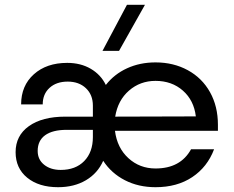

<svg xmlns="http://www.w3.org/2000/svg" viewBox="-20 -770 973 800"><path d="M45 -136Q45 -205 100.5 -244.5Q156 -284 252 -284H367V-330Q367 -375 338 -402.5Q309 -430 262 -430Q215 -430 186.5 -404Q158 -378 158 -335H68Q68 -413 121 -460.5Q174 -508 260 -508Q316 -508 358 -483.5Q400 -459 421 -416Q456 -461 509.5 -485.5Q563 -510 628 -510Q703 -510 762.5 -477.5Q822 -445 855 -386Q888 -327 888 -250V-225H459Q468 -154 515 -111Q562 -68 628 -68Q732 -68 776 -148H872Q844 -74 781 -32Q718 10 628 10Q557 10 500.5 -19Q444 -48 410 -100Q387 -48 338 -19Q289 10 222 10Q142 10 93.5 -29.5Q45 -69 45 -136ZM367 -199V-229H258Q199 -229 168 -206.5Q137 -184 137 -141Q137 -105 164 -83.5Q191 -62 233 -62Q295 -62 331 -99Q367 -136 367 -199ZM796 -285Q788 -352 742 -392.5Q696 -433 628 -433Q564 -433 517.5 -392.5Q471 -352 460 -284ZM509 -750H584L476 -558H407Z"/></svg>

Font: Goli
Style: Regular
Weight: 400
Designer: jaikishan Patel
Foundry: MagicType
Version: Version 1.000